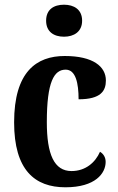

<svg xmlns="http://www.w3.org/2000/svg" viewBox="-20 -786 502 816"><path d="M252 -630C294 -630 329 -651 329 -698C329 -746 294 -766 252 -766C209 -766 176 -746 176 -698C176 -651 209 -630 252 -630ZM258 10C386 10 429 -50 429 -98C429 -117 420 -132 405 -141C385 -95 343 -59 284 -59C210 -59 179 -130 179 -267C179 -439 210 -490 259 -490C302 -490 314 -432 314 -364C409 -364 430 -400 430 -444C430 -503 376 -548 255 -548C135 -548 40 -481 40 -266C40 -63 128 10 258 10Z"/></svg>

Font: Noto Serif Georgian Condensed Bold
Style: Regular
Weight: 700
Width: 3
Designer: Monotype Design Team, Akaki Razmadze
Foundry: Google LLC
Version: Version 2.003